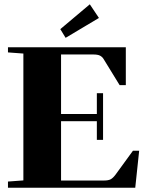

<svg xmlns="http://www.w3.org/2000/svg" viewBox="-20 -886 686 906"><path d="M289.6 -707.5 264.6 -748.5 403.8 -865.7 446.8 -801.3ZM17.6 0V-29.3L90.3 -34.7V-633.3L17.6 -638.7V-663.1H573.7V-484.4H544.4L469.2 -606.9Q461.9 -618.7 451.2 -623.8Q440.4 -628.9 420.4 -628.9H268.1V-348.1H437V-446.3H466.3V-226.1H437V-314H268.1V-34.2H471.2Q491.2 -34.2 502.2 -40Q513.2 -45.9 524.9 -61.5L607.4 -174.8H636.7L618.2 0Z"/></svg>

Font: Elstob Grade
Style: Regular
Weight: 400
Designer: Peter S. Baker
Version: Version 1.015